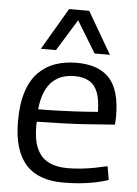

<svg xmlns="http://www.w3.org/2000/svg" viewBox="-56 -833 630 886"><g transform="rotate(5 259.5 -390.0)"><path d="M269 10Q214 10 171 -5Q128 -20 98.5 -52Q69 -84 53.5 -134Q38 -184 38 -254Q38 -335 56.5 -391.5Q75 -448 109 -482Q143 -516 187.5 -531Q232 -546 285 -546Q387 -546 437 -491.5Q487 -437 487 -315Q487 -309 486.5 -298Q486 -287 485 -277Q464 -276 428.5 -273Q393 -270 346 -267Q299 -264 243 -262Q187 -260 125 -259Q124 -254 124 -249Q124 -244 124 -238Q124 -173 142.5 -133.5Q161 -94 196.5 -76Q232 -58 283 -58Q315 -58 348 -61.5Q381 -65 411.5 -71Q442 -77 468 -83L479 -20Q452 -11 418.5 -4Q385 3 348 6.5Q311 10 269 10ZM126 -317Q174 -317 218.5 -318.5Q263 -320 300.5 -322Q338 -324 364 -326Q390 -328 402 -329Q401 -385 388 -419Q375 -453 348 -468.5Q321 -484 279 -484Q253 -484 228 -476.5Q203 -469 181.5 -450.5Q160 -432 145.5 -399.5Q131 -367 126 -317ZM114 -596 228 -790H321L434 -596H363L274 -742L184 -596Z"/></g></svg>

Font: Georama ExtraCondensed Thin
Style: Regular
Weight: 400
Version: Version 1.001